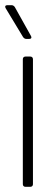

<svg xmlns="http://www.w3.org/2000/svg" viewBox="-30 -720 205 740"><path d="M89 -582 27 -693C24 -697 20 -700 15 -700H-1C-7 -700 -10 -698 -10 -694C-10 -692 -9 -690 -8 -688L59 -577C62 -573 66 -570 71 -570H82C88 -570 91 -572 91 -576C91 -578 90 -580 89 -582ZM68 0H87C93 0 97 -4 97 -10V-492C97 -498 93 -502 87 -502H68C62 -502 58 -498 58 -492V-10C58 -4 62 0 68 0Z"/></svg>

Font: Barlow Condensed ExtraLight
Style: Regular
Weight: 275
Width: 3
Designer: Jeremy Tribby
Foundry: Tribby Type
Version: Version 1.422;hotconv 1.0.109;makeotfexe 2.5.65596